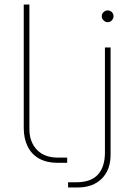

<svg xmlns="http://www.w3.org/2000/svg" viewBox="-20 -720 607 849"><path d="M235 0Q187 0 153.5 -18.5Q120 -37 102.5 -72Q85 -107 85 -154V-700H110V-149Q110 -93 143 -58Q176 -23 237 -23H277V0ZM281 109V86H317Q382 86 413 52Q444 18 444 -46V-510H469V-36Q469 31 430 70Q391 109 323 109ZM456 -622Q446 -622 438 -630Q430 -638 430 -648Q430 -659 438 -666.5Q446 -674 456 -674Q467 -674 474.5 -666.5Q482 -659 482 -648Q482 -638 474.5 -630Q467 -622 456 -622Z"/></svg>

Font: MuseoModerno Thin
Style: Regular
Weight: 100
Designer: Pablo Cosgaya, Héctor Gatti, Marcela Romero, and the Authors of The MuseoModerno Project.
Foundry: Omnibus-Type Team
Version: Version 1.003